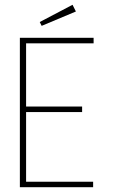

<svg xmlns="http://www.w3.org/2000/svg" viewBox="-20 -782 478 802"><path d="M63 0V-624H371V-601H89V-337H323V-314H89V-23H369V0ZM154 -674 146 -690 283 -762 297 -734Z"/></svg>

Font: Inconsolata SemiCondensed ExtraLight
Style: Regular
Weight: 200
Width: 4
Monospace: yes
Designer: Raph Levien, Cyreal, Brenton Simpson
Foundry: Raph Levien, Cyreal, Google
Version: Version 3.100; ttfautohint (v1.8.4.7-5d5b)